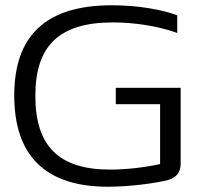

<svg xmlns="http://www.w3.org/2000/svg" viewBox="-20 -699 750 728"><path d="M652 -574V-641C593 -663 502 -679 404 -679C154 -679 34 -564 34 -337C34 -109 152 9 389 9C477 9 571 -5 616 -16C648 -25 665 -45 665 -78V-366H419V-304H587V-77C528 -64 460 -56 397 -56C202 -56 114 -146 114 -336C114 -525 204 -614 408 -614C490 -614 581 -600 652 -574Z"/></svg>

Font: LT Wave Light
Style: Regular
Weight: 300
Designer: Daniel Lyons
Version: Version 2.5 (Glyphs App)